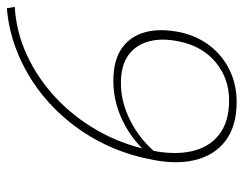

<svg xmlns="http://www.w3.org/2000/svg" viewBox="-95 -609 709 559"><g transform="rotate(-90 259.5 -329.5)"><path d="M303 -354Q364 -354 399 -329Q434 -304 445.5 -260.5Q457 -217 445 -159Q434 -109 405 -72Q376 -35 334 -15Q292 5 242 5Q172 5 129 -27.5Q86 -60 72.5 -118.5Q59 -177 77 -255Q91 -322 120.5 -382Q150 -442 192 -491.5Q234 -541 285 -577.5Q336 -614 394.5 -636.5Q453 -659 515 -664L519 -641Q447 -637 379.5 -606Q312 -575 255.5 -522.5Q199 -470 159.5 -401Q120 -332 103 -253Q87 -182 98 -129Q109 -76 146.5 -46.5Q184 -17 247 -17Q310 -17 357 -55.5Q404 -94 418 -161Q429 -212 418.5 -250.5Q408 -289 378 -310.5Q348 -332 297 -332Q241 -332 185.5 -303.5Q130 -275 89 -224L83 -244Q127 -297 184.5 -325.5Q242 -354 303 -354Z"/></g></svg>

Font: Ysabeau Infant Thin
Style: Italic
Weight: 250
Italic angle: -12°
Designer: Christian Thalmann (Catharsis Fonts)
Version: Version 2.001;gftools[0.9.30]; featfreeze: ss01,ss02,lnum